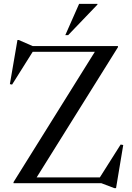

<svg xmlns="http://www.w3.org/2000/svg" viewBox="-20 -955 690 1001"><path d="M595 -715V-709L171 -30H500.5L609 -201.5L622.5 -199L585 26H576.5L508 0H50.5V-5.5L474.5 -685H150.5L43 -514L31.5 -516.5L71 -746.5H77.5L150 -715ZM320.5 -772 392.5 -935H488V-931L335.5 -772Z"/></svg>

Font: Newsreader 72pt
Style: Regular
Weight: 400
Designer: Hugues Gentile
Foundry: Production Type
Version: Version 1.003; ttfautohint (v1.8.3)